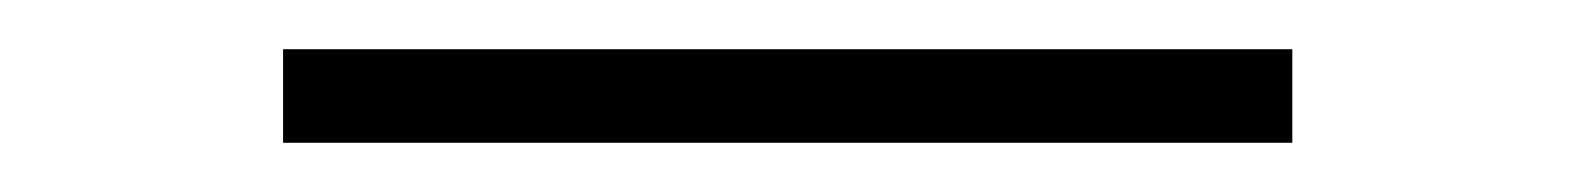

<svg xmlns="http://www.w3.org/2000/svg" viewBox="-20 -369 640 78"><path d="M95 -311V-349H505V-311Z"/></svg>

Font: TypoPRO Source Code Pro
Style: Regular
Weight: 300
Monospace: yes
Designer: Paul D. Hunt, Teo Tuominen
Foundry: Adobe Systems Incorporated
Version: Version 2.010;PS 1.0;hotconv 1.0.84;makeotf.lib2.5.63406